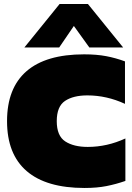

<svg xmlns="http://www.w3.org/2000/svg" viewBox="-20 -924 658 954"><path d="M101 -688 276 -904H417L592 -688H424L347 -795L274 -688ZM400 10Q210 10 112.5 -74Q15 -158 15 -322Q15 -486 111.5 -570Q208 -654 398 -654Q460 -654 507.5 -645Q555 -636 601 -619V-408Q510 -450 414 -450Q344 -450 303 -422.5Q262 -395 262 -322Q262 -249 304 -221.5Q346 -194 416 -194Q512 -194 603 -236V-25Q557 -9 509.5 0.5Q462 10 400 10Z"/></svg>

Font: Boz Display
Style: Regular
Weight: 900
Version: Version 2.000; ttfautohint (v1.8.3)